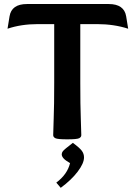

<svg xmlns="http://www.w3.org/2000/svg" viewBox="-20 -670 644 934"><path d="M243.7 -552.7H163.6Q83 -552.7 16.6 -530.3L26.4 -590.3Q36.1 -650.4 111.3 -650.4H508.8Q584 -650.4 593.8 -590.3L603.5 -530.3Q534.2 -552.7 452.6 -552.7H370.6V-267.6Q370.6 -156.2 373 -94.7Q375.5 -33.2 375.5 -12.7Q375.5 -2.9 365 2.4Q354.5 7.8 307.1 7.8Q260.3 7.8 249.5 2.4Q238.8 -2.9 238.8 -12.7Q238.8 -33.2 241.2 -94.7Q243.7 -156.2 243.7 -267.6ZM275.4 243.7 253.9 218.3Q307.6 178.2 320.8 123.5Q297.9 110.4 289.1 100.3Q280.3 90.3 280.3 80.6Q280.3 73.2 285.6 65.9Q292.5 56.6 334.5 24.9Q367.7 49.3 378.2 63.7Q388.7 78.1 388.7 95.7Q388.7 124.5 357.9 165Q327.1 205.6 275.4 243.7Z"/></svg>

Font: ALMAS
Style: Bold
Weight: 700
Designer: ALMAS Font/ by Husham Jawad Kadhim, derived from the Bainsely font by/ Paul James MIller
Foundry: High-Logic / Made with FontCreator
Version: Version 1.411;September 19, 2021;FontCreator 14.0.0.2814 32-